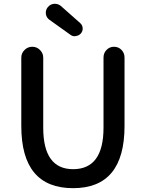

<svg xmlns="http://www.w3.org/2000/svg" viewBox="-20 -984 772 1017"><path d="M367.2 12.7Q92.8 12.7 92.8 -316.4V-678.7Q92.8 -702.1 109.9 -719.2Q127 -736.3 150.4 -736.3H151.4Q174.8 -736.3 191.9 -719.2Q209 -702.1 209 -678.7V-307.6Q209 -87.9 367.2 -87.9Q528.3 -87.9 528.3 -307.6V-679.7Q528.3 -703.1 544.4 -719.7Q560.5 -736.3 584 -736.3Q607.4 -736.3 623.5 -719.7Q639.6 -703.1 639.6 -679.7V-316.4Q639.6 12.7 367.2 12.7ZM408.2 -806.6Q397.5 -794.9 380.9 -793Q378.9 -792 376 -792Q362.3 -792 351.6 -800.8L242.2 -878.9Q225.6 -890.6 222.7 -911.1Q222.7 -914.1 222.7 -917Q222.7 -933.6 233.4 -946.3Q246.1 -961.9 266.6 -963.9Q268.6 -963.9 270.5 -963.9Q289.1 -963.9 302.7 -952.1L405.3 -861.3Q418 -849.6 418 -832Q418 -818.4 408.2 -806.6Z"/></svg>

Font: Gen Jyuu Gothic P Medium
Style: Regular
Weight: 500
Designer: [Source Han Sans]
Ryoko NISHIZUKA  (kana & ideographs); Paul D. Hunt (Latin, Greek & Cyrillic); Wenlong ZHANG  (bopomofo
Version: Version 1.002.20150607